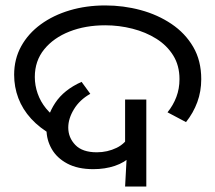

<svg xmlns="http://www.w3.org/2000/svg" viewBox="-20 -686 792 706"><path d="M323 -64Q266 -64 227.5 -84.5Q189 -105 170 -138.5Q151 -172 151 -210Q151 -259 183 -307.5Q215 -356 280 -385L312 -341Q273 -319 252 -284.5Q231 -250 231 -217Q231 -180 257 -153Q283 -126 336 -126Q375 -126 409 -142.5Q443 -159 460 -195L504 -177Q491 -139 464.5 -113.5Q438 -88 402 -76Q366 -64 323 -64ZM447 -130 440 -143V-320H518V0H440ZM174 -188Q126 -215 94.5 -249.5Q63 -284 47.5 -325Q32 -366 32 -411Q32 -469 58 -516Q84 -563 130 -596.5Q176 -630 236.5 -648Q297 -666 367 -666Q434 -666 497 -649Q560 -632 610.5 -598Q661 -564 690.5 -513.5Q720 -463 720 -395Q720 -350 705.5 -310.5Q691 -271 664 -237L596 -273Q617 -299 628.5 -329.5Q640 -360 640 -395Q640 -445 617 -482Q594 -519 555 -543.5Q516 -568 467 -580.5Q418 -593 367 -593Q294 -593 235.5 -570Q177 -547 142.5 -504.5Q108 -462 108 -403Q108 -372 118.5 -342Q129 -312 149.5 -287Q170 -262 200 -244L174 -188Z"/></svg>

Font: loriya05
Style: Book
Weight: 400
Designer: Jelle Bosma - Monotype Design Team
Foundry: Monotype Imaging Inc.
Version: Version 2.003